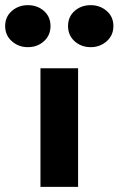

<svg xmlns="http://www.w3.org/2000/svg" viewBox="-92 -725 460 745"><path d="M172 -624Q172 -660 197.5 -682.5Q223 -705 260 -705Q296 -705 322 -682.5Q348 -660 348 -624Q348 -588 322 -565Q296 -542 260 -542Q223 -542 197.5 -565Q172 -588 172 -624ZM-72 -624Q-72 -660 -46 -682.5Q-20 -705 16 -705Q53 -705 78.5 -682.5Q104 -660 104 -624Q104 -588 78.5 -565Q53 -542 16 -542Q-20 -542 -46 -565Q-72 -588 -72 -624ZM65 -460H211V0H65Z"/></svg>

Font: Jost*
Style: Bold
Weight: 700
Version: Version 3.7